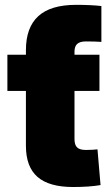

<svg xmlns="http://www.w3.org/2000/svg" viewBox="-20 -750 446 774"><path d="M84.5 -529.3H280.3V-189.5Q280.3 -166 290.8 -155.8Q301.3 -145.5 326.2 -145.5Q337.4 -145.5 351.8 -146.2Q366.2 -147 373 -147.9L385.3 -3.9Q363.3 0 334 2Q304.7 3.9 274.9 3.9Q177.7 3.9 131.1 -36.9Q84.5 -77.6 84.5 -162.1ZM380.9 -529.3V-383.3H9.8V-529.3ZM84.5 -408.2V-547.9Q84.5 -639.2 134.3 -684.8Q184.1 -730.5 287.1 -730.5Q317.4 -730.5 343.8 -729.2Q370.1 -728 388.7 -725.6V-581.1Q377.4 -582 361.6 -582.5Q345.7 -583 326.7 -583Q302.7 -583 291.5 -573.2Q280.3 -563.5 280.3 -541.5V-408.2Z"/></svg>

Font: Inter 24pt Black
Style: Regular
Weight: 900
Designer: Rasmus Andersson
Foundry: rsms
Version: Version 4.001;git-66647c0bb